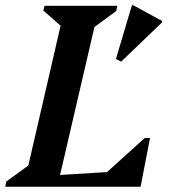

<svg xmlns="http://www.w3.org/2000/svg" viewBox="-46 -712 643 732"><path d="M-26 0 -22 -20 62 -81 185 -614 119 -672 124 -690H401L397 -670L314 -609L183 -45L362 -56L506 -186H526L490 0ZM416 -477 396 -487 457 -692H462L572 -632V-627Z"/></svg>

Font: Platypi Medium
Style: Italic
Weight: 500
Italic angle: -13°
Designer: David Sargent
Foundry: Bolt Cutter Type
Version: Version 1.200; ttfautohint (v1.8.4.7-5d5b)